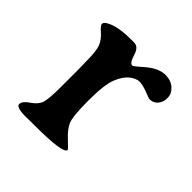

<svg xmlns="http://www.w3.org/2000/svg" viewBox="-127 -559 670 670"><g transform="rotate(45 208.0 -224.5)"><path d="M154.3 -450.2H170.9Q192.4 -450.2 201.4 -419.4Q210.4 -388.7 222.7 -388.7Q226.6 -388.7 243.7 -403.8Q260.7 -418.9 268.6 -424.8Q299.8 -447.8 327.6 -447.8Q355.5 -447.8 372.6 -432.1Q389.6 -416.5 389.6 -397.9V-390.1Q389.6 -376 378.7 -362.1Q367.7 -348.1 348.6 -348.1Q345.2 -348.1 320.6 -357.7Q295.9 -367.2 280.5 -367.2Q265.1 -367.2 246.3 -352.8Q227.5 -338.4 214.1 -305.9Q200.7 -273.4 200.7 -194.3Q200.7 -115.2 210.7 -93Q220.7 -70.8 246.1 -47.6Q271.5 -24.4 271.5 -21Q271.5 0 127.9 0H107.4L87.4 0.5Q38.6 0.5 38.6 -14.4Q38.6 -29.3 62 -44.9Q85.4 -60.5 92.5 -79.1Q99.6 -97.7 99.6 -161.6V-246.1L98.6 -288.1Q98.6 -337.4 90.3 -357.2Q82 -377 63.5 -393.1Q44.9 -409.2 44.9 -416.5Q44.9 -423.8 54.2 -429.7Q86.9 -450.2 154.3 -450.2Z"/></g></svg>

Font: Averia Serif
Style: Regular
Weight: 500
Version: Version 1.0